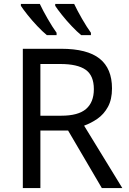

<svg xmlns="http://www.w3.org/2000/svg" viewBox="-20 -964 662 984"><path d="M294 -714Q427 -714 490.5 -663.5Q554 -613 554 -511Q554 -454 533 -416Q512 -378 479.5 -355.5Q447 -333 411 -320L607 0H502L329 -295H187V0H97V-714ZM289 -636H187V-371H294Q381 -371 421 -405.5Q461 -440 461 -507Q461 -577 419 -606.5Q377 -636 289 -636ZM360 -944Q376 -910 400.5 -867.5Q425 -825 446 -796V-784H396Q374 -802 347 -830.5Q320 -859 297 -888Q274 -917 263 -934V-944ZM184 -944Q200 -910 224.5 -867.5Q249 -825 270 -796V-784H220Q198 -802 171 -830.5Q144 -859 121 -888Q98 -917 87 -934V-944Z"/></svg>

Font: RS Noto Sans
Style: Regular
Weight: 400
Designer: Monotype Design Team
Foundry: Monotype Imaging Inc.
Version: Version 3.10